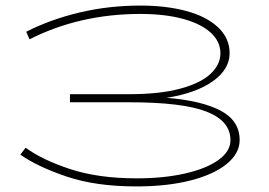

<svg xmlns="http://www.w3.org/2000/svg" viewBox="-20 -655 966 689"><path d="M840 -152Q840 -105 794 -67Q748 -29 664 -7.5Q580 14 469 14Q325 14 220.5 -21Q116 -56 53 -100L72 -125Q130 -82 231 -48.5Q332 -15 471 -15Q568 -15 644.5 -32.5Q721 -50 764 -81Q807 -112 807 -152Q807 -221 721 -254.5Q635 -288 444 -288H231V-317H444Q552 -317 625.5 -336.5Q699 -356 735 -389.5Q771 -423 771 -464Q771 -506 736 -538Q701 -570 636 -587.5Q571 -605 484 -605Q266 -605 86 -514L74 -541Q160 -585 265 -610Q370 -635 484 -635Q576 -635 648.5 -615.5Q721 -596 762.5 -557Q804 -518 804 -464Q804 -407 744.5 -364Q685 -321 578 -304Q703 -294 771.5 -258Q840 -222 840 -152Z"/></svg>

Font: BioRhyme Expanded ExtraLight
Style: Regular
Weight: 275
Width: 7
Designer: Aoife Mooney
Foundry: Aoife Mooney Type
Version: Version 1.001